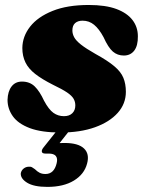

<svg xmlns="http://www.w3.org/2000/svg" viewBox="-20 -504 566 752"><path d="M214 -6.5H263L203 69.5L171 62Q184 59 198 57.5Q212 56 233.5 56Q286.5 56 309 77.5Q331.5 99 321 137Q310 178.5 269.5 203.2Q229 228 165.5 228Q112.5 228 86 211.5Q59.5 195 61.5 174Q64 163 72.5 156.2Q81 149.5 91.5 149Q100 148 105.5 151.2Q111 154.5 116.5 158.5Q126 168 135.5 172.8Q145 177.5 158 177.5Q192 177.5 202 135Q206.5 117 198.8 107.2Q191 97.5 171 97.5H158Q145 97.5 143.8 90Q142.5 82.5 152 71.5ZM230.5 -49Q251.5 -49 263.2 -60.5Q275 -72 275 -91Q275 -105.5 268.2 -117.2Q261.5 -129 242.8 -141.8Q224 -154.5 186.5 -172.5Q144 -194 117.8 -214.5Q91.5 -235 79.5 -259.8Q67.5 -284.5 67.5 -316Q68 -361.5 98 -399.8Q128 -438 185.8 -461.2Q243.5 -484.5 327.5 -484.5Q393.5 -484.5 435.8 -468.8Q478 -453 499 -425.5Q520 -398 520 -362Q520.5 -325 505.8 -305.8Q491 -286.5 465 -286.5Q440 -286.5 422 -302Q404 -317.5 385.5 -358.5Q368 -391 348.5 -407Q329 -423 303.5 -423Q285 -423 274.2 -413.5Q263.5 -404 263.5 -384.5Q263.5 -371.5 270.5 -358.2Q277.5 -345 297 -329.5Q316.5 -314 353.5 -293Q401 -267 427.2 -245Q453.5 -223 463.2 -199.2Q473 -175.5 473 -144.5Q473 -97.5 441 -61.8Q409 -26 351.8 -5.5Q294.5 15 217 15Q142.5 15 96.8 -2.2Q51 -19.5 30.2 -48.8Q9.5 -78 9.5 -113Q10.5 -146 25.2 -165.2Q40 -184.5 66 -184.5Q96.5 -184.5 116 -165.5Q135.5 -146.5 152.5 -109.5Q171 -75 189.2 -62Q207.5 -49 230.5 -49Z"/></svg>

Font: Fraunces Black
Style: Italic
Weight: 900
Italic angle: -16°
Version: Version 1.000;[b76b70a41]